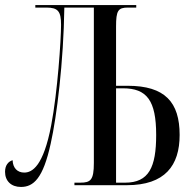

<svg xmlns="http://www.w3.org/2000/svg" viewBox="-20 -734 756 761"><path d="M63 7C113 7 151 -27 181 -165C205 -271 232 -490 235 -704H352V-88C352 -20 339 -10 298 -10H275V0H483C634 0 692 -78 692 -199C692 -329 634 -394 486 -394H440V-629C440 -692 448 -704 487 -704H520V-714H120V-704H164C210 -704 222 -689 222 -636C222 -576 208 -368 183 -238C152 -74 107 -50 76 -50C49 -50 31 -68 30 -99C13 -94 0 -79 0 -53C0 -17 24 7 63 7ZM476 -10H440V-384H467C562 -384 599 -336 599 -199C599 -71 570 -10 476 -10Z"/></svg>

Font: Noto Serif Display ExtraCondensed
Style: Regular
Weight: 400
Width: 2
Designer: Monotype Design Team
Foundry: Monotype Imaging Inc.
Version: Version 2.009